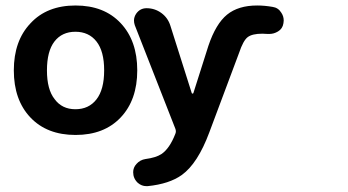

<svg xmlns="http://www.w3.org/2000/svg" viewBox="-20 -585 1242 685"><path d="M174.8 -231.4Q201.2 -195.3 249 -195.3Q296.9 -195.3 324.2 -230.5Q351.6 -265.6 351.6 -334Q351.6 -402.3 324.2 -437Q296.9 -471.7 249 -471.7Q201.2 -471.7 174.3 -437Q147.5 -402.3 147.5 -334Q147.5 -265.6 174.8 -231.4ZM88.9 -502Q147.5 -565.4 249.5 -565.4Q351.6 -565.4 410.6 -502.4Q469.7 -439.5 469.7 -334Q469.7 -228.5 410.6 -166Q351.6 -103.5 249.5 -103.5Q147.5 -103.5 88.4 -166Q29.3 -228.5 29.3 -334Q29.3 -439.5 88.9 -502ZM664.1 -252.9Q665 -251 667 -251Q668.9 -251 669.9 -252.9L723.6 -421.9Q750 -500 790 -532.7Q830.1 -565.4 897.5 -565.4Q923.8 -565.4 952.1 -560.5Q972.7 -557.6 983.4 -540Q992.2 -527.3 992.2 -511.7Q992.2 -506.8 991.2 -502Q988.3 -482.4 971.7 -472.7Q957 -463.9 941.4 -463.9Q937.5 -463.9 934.6 -463.9Q924.8 -464.8 916 -464.8Q879.9 -464.8 863.8 -452.6Q847.7 -440.4 833 -396.5L726.6 -112.3Q685.5 -2 628.9 39.1Q584 71.3 506.8 79.1Q503.9 79.1 502 79.1Q485.4 79.1 471.7 67.4Q455.1 51.8 455.1 29.3Q455.1 12.7 466.8 0Q479.5 -14.6 499 -17.6Q536.1 -22.5 555.7 -35.2Q585 -54.7 605.5 -107.4Q609.4 -116.2 605.5 -126L460.9 -495.1Q458 -503.9 458 -511.7Q458 -524.4 465.8 -536.1Q479.5 -555.7 502.9 -555.7Q532.2 -555.7 555.7 -538.6Q579.1 -521.5 587.9 -493.2Z"/></svg>

Font: Gen Jyuu GothicX Bold
Style: Bold
Weight: 700
Designer: Ryoko NISHIZUKA (kana &amp; ideographs); Paul D. Hunt (Latin, Greek &amp; Cyrillic); Wenlong ZHANG (bopomofo); Sandoll C
Version: Version 1.058.20140828